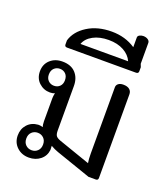

<svg xmlns="http://www.w3.org/2000/svg" viewBox="-153 -954 940 1075"><g transform="rotate(20 316.5 -416.5)"><path d="M44 -83Q44 -122 68 -148.5Q92 -175 131 -178H137Q146 -178 160 -174Q155 -187 155 -208V-345Q155 -356 159 -376Q148 -370 131 -370Q93 -370 65.5 -395.5Q38 -421 38 -463Q38 -505 66.5 -531Q95 -557 139 -557Q190 -557 217.5 -527.5Q245 -498 245 -450V-185Q245 -162 252.5 -152.5Q260 -143 280 -136L467 -71Q463 -92 463 -127V-522Q463 -535 473.5 -543.5Q484 -552 503 -552Q527 -552 540 -541.5Q553 -531 553 -512V-14Q553 0 539 0H496L288 -72Q265 -80 243 -93Q244 -85 244 -69Q240 -32 212 -9.5Q184 13 144 13Q101 13 72.5 -14Q44 -41 44 -83ZM187 -463Q187 -487 173.5 -500.5Q160 -514 139 -514Q119 -514 105 -500.5Q91 -487 91 -463Q91 -440 105 -426.5Q119 -413 139 -413Q160 -413 173.5 -426.5Q187 -440 187 -463ZM195 -83Q195 -107 180.5 -121Q166 -135 145 -135Q124 -135 109.5 -121Q95 -107 95 -83Q95 -59 109.5 -45Q124 -31 145 -31Q166 -31 180.5 -45Q195 -59 195 -83Z M554 -695Q557 -689 561 -677V-653Q561 -639 546 -639H135Q121 -639 121 -653V-677Q138 -734 197.5 -771.5Q257 -809 341 -809Q422 -809 483 -768V-826Q483 -835 493 -840.5Q503 -846 515 -846Q531 -846 542.5 -838.5Q554 -831 554 -819ZM483 -684Q468 -718 431 -738.5Q394 -759 341 -759Q287 -759 249 -738.5Q211 -718 199 -684Z"/></g></svg>

Font: Maitree Medium
Style: Regular
Weight: 500
Designer: CadsonDemak Team
Foundry: CadsonDemak
Version: Version 1.010